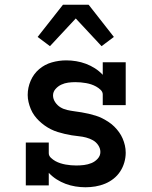

<svg xmlns="http://www.w3.org/2000/svg" viewBox="-20 -783 640 811"><path d="M341 8Q320 8 298.5 4.5Q277 1 257 -6.5Q237 -14 219 -25.5Q201 -37 186 -53V0H89V-181H186V-136Q186 -125 195 -116.5Q204 -108 214 -102.5Q224 -97 235 -93.5Q246 -90 257 -88Q268 -86 279.5 -85Q291 -84 302 -84Q319 -84 335 -86Q351 -88 366 -94Q381 -100 392.5 -112.5Q404 -125 404 -141Q404 -156 395 -169.5Q386 -183 372.5 -190.5Q359 -198 344 -202Q329 -206 313.5 -207.5Q298 -209 283 -211.5Q268 -214 253 -217.5Q238 -221 223.5 -225.5Q209 -230 195 -237Q181 -244 168.5 -253Q156 -262 145 -272.5Q134 -283 125 -295.5Q116 -308 110 -322.5Q104 -337 100.5 -352Q97 -367 97 -382Q97 -413 109.5 -442Q122 -471 145.5 -491Q169 -511 199 -519.5Q229 -528 260 -528Q281 -528 302 -524.5Q323 -521 343 -513.5Q363 -506 381 -494.5Q399 -483 414 -467V-520H511V-339H414V-384Q414 -395 405 -403.5Q396 -412 386 -417.5Q376 -423 365.5 -426.5Q355 -430 343.5 -432Q332 -434 321 -435Q310 -436 298 -436Q283 -436 268 -434Q253 -432 239 -425.5Q225 -419 214.5 -407Q204 -395 204 -380Q204 -365 213 -351.5Q222 -338 235 -330Q248 -322 263.5 -318.5Q279 -315 294 -313Q309 -311 324.5 -308.5Q340 -306 354.5 -302.5Q369 -299 384 -294.5Q399 -290 412.5 -283Q426 -276 439 -267.5Q452 -259 463 -248Q474 -237 483 -224.5Q492 -212 498 -198Q504 -184 507.5 -169Q511 -154 511 -138Q511 -117 505 -96.5Q499 -76 487.5 -58.5Q476 -41 459.5 -28Q443 -15 423.5 -7Q404 1 383 4.5Q362 8 341 8ZM191 -588 139 -627 246 -763H354L356 -761L461 -627L409 -588L300 -705Z"/></svg>

Font: Iosevka Etoile Semibold
Style: Regular
Weight: 600
Designer: Belleve Invis
Foundry: Belleve Invis
Version: Version 22.1.2; ttfautohint (v1.8.4)